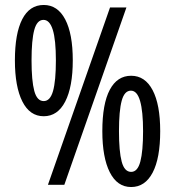

<svg xmlns="http://www.w3.org/2000/svg" viewBox="-20 -744 704 773"><path d="M156 -724Q212 -724 242.5 -666Q273 -608 273 -501Q273 -394 242.5 -335Q212 -276 156 -276Q100 -276 70 -335.5Q40 -395 40 -501Q40 -609 69.5 -666.5Q99 -724 156 -724ZM155 -664Q129 -664 118 -623.5Q107 -583 107 -501Q107 -419 118 -378Q129 -337 156 -337Q182 -337 193.5 -377.5Q205 -418 205 -501Q205 -584 192.5 -624Q180 -664 155 -664ZM489 -714 239 0H173L423 -714ZM508 -439Q564 -439 594.5 -381Q625 -323 625 -216Q625 -107 594.5 -49Q564 9 508 9Q452 9 422 -50.5Q392 -110 392 -216Q392 -326 422 -382.5Q452 -439 508 -439ZM507 -379Q481 -379 470 -338.5Q459 -298 459 -216Q459 -134 470 -93Q481 -52 508 -52Q534 -52 545 -93.5Q556 -135 556 -216Q556 -296 544 -337.5Q532 -379 507 -379Z"/></svg>

Font: Noto Sans Thai ExtraCondensed
Style: Regular
Weight: 400
Width: 2
Designer: Monotype Design Team
Foundry: Monotype Imaging Inc.
Version: Version 2.002